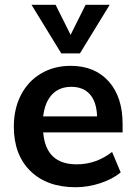

<svg xmlns="http://www.w3.org/2000/svg" viewBox="-20 -777 571 805"><path d="M494 -222H161Q167 -154 202 -121Q237 -88 302 -88Q383 -88 450 -140L486 -54Q452 -26 400.5 -9Q349 8 297 8Q177 8 107.5 -60Q38 -128 38 -246Q38 -321 68 -379Q98 -437 152.5 -469Q207 -501 276 -501Q377 -501 435.5 -436Q494 -371 494 -257ZM161 -289H387Q385 -350 357 -381.5Q329 -413 279 -413Q229 -413 198.5 -381Q168 -349 161 -289ZM339 -757H440L315 -553H237L112 -757H213L276 -631Z"/></svg>

Font: wassup Sans
Style: Bold
Weight: 700
Version: Version 2.001